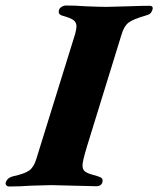

<svg xmlns="http://www.w3.org/2000/svg" viewBox="-67 -675 575 698"><path d="M-46 -12Q-40 -29 -20 -34Q22 -43 39 -55Q56 -67 65 -97L206 -551Q211 -569 211 -579Q211 -594 200 -602Q189 -610 160 -618Q142 -623 148 -640Q150 -646 157.5 -650.5Q165 -655 171 -655Q207 -655 248 -652Q300 -650 319 -650L395 -652Q453 -654 476 -654Q492 -654 487 -639Q484 -630 478.5 -625.5Q473 -621 461 -618Q416 -605 400 -592.5Q384 -580 375 -550L249 -142Q233 -89 233 -74Q233 -59 241.5 -52Q250 -45 272 -39Q292 -34 299 -30Q306 -26 306 -19Q306 -9 300 -3.5Q294 2 284 2L199 0L119 -2Q100 -2 46 0Q4 3 -33 3Q-40 3 -44 -1.5Q-48 -6 -46 -12Z"/></svg>

Font: EB Garamond ExtraBold
Style: Italic
Weight: 800
Italic angle: -17.2°
Designer: Georg Duffner and Octavio Pardo
Foundry: Georg Duffner
Version: Version 1.000